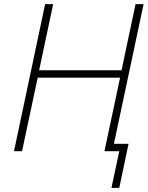

<svg xmlns="http://www.w3.org/2000/svg" viewBox="-20 -734 717 932"><path d="M521 178H559L604 -36H533L677 -714H638L570 -393H170L238 -714H199L48 0H87L163 -357H563L487 0H559Z"/></svg>

Font: Noto Sans ExtraLight
Style: Italic
Weight: 200
Italic angle: -12°
Designer: Monotype Design Team
Foundry: Monotype Imaging Inc.
Version: Version 2.013